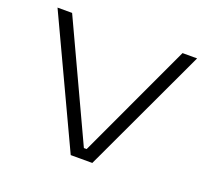

<svg xmlns="http://www.w3.org/2000/svg" viewBox="-112 -777 994 915"><g transform="rotate(20 385.5 -319.5)"><path d="M331 0 31.5 -639H105.5L378.5 -53H392.5L665.5 -639H739.5L440.5 0Z"/></g></svg>

Font: Anek Latin Expanded Light
Style: Regular
Weight: 300
Width: 7
Designer: Yesha Goshar
Foundry: Ek Type
Version: Version 1.003